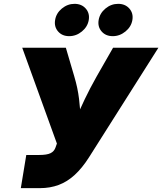

<svg xmlns="http://www.w3.org/2000/svg" viewBox="-20 -975 841 995"><path d="M87.9 0 116.2 -171.9H184.1Q223.1 -171.9 241.9 -181.2Q260.7 -190.4 267.6 -210.4L274.9 -231L95.2 -727.5H321.3L365.2 -578.1Q382.8 -519 389.6 -462.6Q396.5 -406.2 397.5 -357.9Q398.4 -309.6 397.9 -275.4H339.4Q353 -309.6 372.8 -357.2Q392.6 -404.8 419.4 -461.2Q446.3 -517.6 480.5 -578.1L565.9 -727.5H800.8L440.9 -159.2Q405.8 -104 367.2 -68.6Q328.6 -33.2 284.2 -16.6Q239.7 0 187 0ZM564.5 -787.6Q527.8 -787.6 506.6 -812Q485.4 -836.4 491.2 -871.1Q497.1 -906.2 526.4 -930.7Q555.7 -955.1 592.3 -955.1Q628.9 -955.1 650.4 -930.7Q671.9 -906.2 666 -871.1Q660.2 -836.4 630.4 -812Q600.6 -787.6 564.5 -787.6ZM338.4 -787.6Q302.2 -787.6 281 -812Q259.8 -836.4 265.6 -871.1Q271 -906.2 300.5 -930.7Q330.1 -955.1 366.2 -955.1Q402.8 -955.1 424.3 -930.7Q445.8 -906.2 439.9 -871.1Q434.1 -836.4 404.5 -812Q375 -787.6 338.4 -787.6Z"/></svg>

Font: Inter 16pt Black
Style: Italic
Weight: 900
Italic angle: -9.3988°
Version: Version 4.001;git-66647c0bb